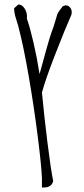

<svg xmlns="http://www.w3.org/2000/svg" viewBox="-20 -695 377 865"><path d="M303.2 -639.6Q303.2 -633.3 302.2 -629.9Q272 -561.5 228.3 -449Q184.6 -336.4 168.9 -277.8L169.4 -273.9Q178.7 -174.8 193.8 -52.7Q209 69.3 219.7 121.1Q215.8 134.3 208 140.6Q200.2 146.5 192.4 148.2Q184.6 149.9 168.9 149.9V106.9Q166.5 49.8 150.1 -79.8Q133.8 -209.5 109.9 -348.9Q85.9 -488.3 61.5 -580.6L54.2 -604Q43.5 -636.2 43.5 -657.7L62.5 -674.8Q79.1 -674.8 90.3 -657.5Q101.6 -640.1 101.6 -620.1Q101.6 -612.8 101.1 -611.3Q115.7 -569.3 131.3 -501.5Q147 -433.6 158.2 -361.3Q170.4 -407.2 187.5 -467.8Q204.6 -528.3 210.4 -544.4Q215.8 -557.6 220.9 -573.7Q226.1 -589.8 227.5 -595.2Q230 -602.1 231.9 -609.4Q235.4 -623 238.3 -631.3Q242.2 -639.2 247.1 -646Q252 -652.8 253.4 -654.8Q258.8 -660.6 260.7 -665Q269.5 -670.9 277.3 -670.9Q280.8 -670.9 282.7 -670.4Q292.5 -666.5 297.9 -658.4Q303.2 -650.4 303.2 -639.6Z"/></svg>

Font: Amatica SC
Style: Bold
Weight: 400
Designer: Vernon Adams, Ben Nathan
Foundry: newtypography
Version: Version 2.000